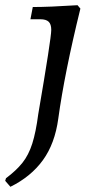

<svg xmlns="http://www.w3.org/2000/svg" viewBox="-83 -476 359 738"><path d="M-43 242 -63 219 -60 209Q-21 180 3 150Q27 120 41 76Q55 32 64 -37Q114 -329 114 -361Q114 -383 104 -392.5Q94 -402 72 -402H34L43 -449Q106 -449 215 -456L226 -443Q165 -195 141 -20Q128 76 82 139.5Q36 203 -43 242Z"/></svg>

Font: Alegreya Medium
Style: Italic
Weight: 500
Italic angle: -7°
Designer: Juan Pablo del Peral
Foundry: Huerta Tipografica
Version: Version 2.008; ttfautohint (v1.8)